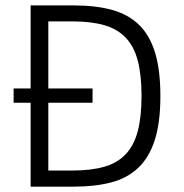

<svg xmlns="http://www.w3.org/2000/svg" viewBox="-20 -696 687 716"><path d="M578.1 -337.9Q578.1 -238.8 557.1 -173.6Q536.1 -108.4 495.1 -69.8Q454.1 -31.2 394 -15.6Q334 0 255.9 0H94.2V-313H30.8V-366.2H94.2V-675.8H255.9Q338.4 -675.8 399.2 -658.7Q460 -641.6 499.8 -602.1Q539.6 -562.5 558.8 -497.8Q578.1 -433.1 578.1 -337.9ZM507.8 -338.9Q507.8 -415.5 494.1 -468.5Q480.5 -521.5 449.7 -554.4Q418.9 -587.4 369.9 -601.8Q320.8 -616.2 250 -616.2H160.2V-366.2H325.2V-313H160.2V-60.1H250Q319.3 -60.1 368.4 -74Q417.5 -87.9 448.5 -120.6Q479.5 -153.3 493.7 -206.8Q507.8 -260.3 507.8 -338.9Z"/></svg>

Font: Clear Sans Light
Style: Regular
Weight: 300
Foundry: Intel Corporation
Version: Version 1.00